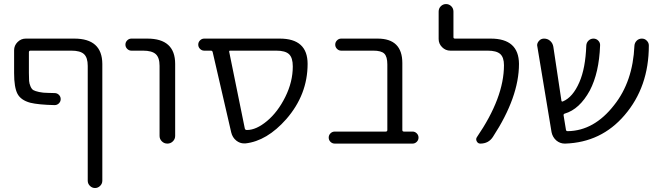

<svg xmlns="http://www.w3.org/2000/svg" viewBox="-20 -733 3267 950"><path d="M414.1 -407.2Q414.1 -448.2 395.5 -465.3Q377 -482.4 333 -482.4H130.9Q123 -482.4 123 -474.6V-372.1Q123 -345.7 124 -332.5Q125 -319.3 130.9 -305.7Q136.7 -292 145 -287.1Q153.3 -282.2 173.3 -277.8Q193.4 -273.4 216.8 -273.4Q230.5 -272.5 250 -272.5Q262.7 -272.5 271.5 -263.7Q280.3 -254.9 280.3 -242.7Q280.3 -230.5 271.5 -221.7Q262.7 -212.9 250 -212.9Q169.9 -214.8 129.9 -224.6Q83 -237.3 66.4 -269Q49.8 -300.8 49.8 -371.1V-484.4Q49.8 -507.8 66.9 -524.9Q84 -542 107.4 -542H347.7Q485.4 -542 486.3 -417V161.1Q486.3 175.8 475.6 186.5Q464.8 197.3 450.2 197.3Q435.5 197.3 424.8 186.5Q414.1 175.8 414.1 161.1Z M629.9 -482.4Q618.2 -482.4 609.4 -491.2Q600.6 -500 600.6 -512.2Q600.6 -524.4 609.4 -533.2Q618.2 -542 629.9 -542H709Q846.7 -542 846.7 -417V-60.5Q846.7 -44.9 835.4 -33.7Q824.2 -22.5 808.1 -22.5Q792 -22.5 780.8 -33.7Q769.5 -44.9 769.5 -60.5V-407.2Q769.5 -448.2 750.5 -465.3Q731.4 -482.4 687.5 -482.4Z M1502 -417Q1502 -264.6 1396.5 -143.6Q1300.8 -35.2 1194.3 -23.4Q1190.4 -23.4 1187.5 -23.4Q1167 -23.4 1149.4 -37.1Q1129.9 -52.7 1124 -78.1L1032.2 -475.6Q1030.3 -482.4 1023.4 -482.4H990.2Q978.5 -482.4 969.7 -491.2Q960.9 -500 960.9 -512.2Q960.9 -524.4 969.7 -533.2Q978.5 -542 990.2 -542H1364.3Q1502 -542 1502 -417ZM1119.1 -482.4Q1112.3 -482.4 1114.3 -475.6L1191.4 -96.7Q1193.4 -89.8 1201.2 -89.8H1202.1Q1248 -89.8 1301.3 -134.3Q1354.5 -178.7 1391.6 -253.4Q1428.7 -328.1 1428.7 -404.3Q1428.7 -447.3 1410.2 -464.8Q1391.6 -482.4 1346.7 -482.4Z M1896.5 -414.1Q1896.5 -453.1 1881.3 -467.8Q1866.2 -482.4 1827.1 -482.4H1668Q1656.2 -482.4 1647.5 -491.2Q1638.7 -500 1638.7 -512.2Q1638.7 -524.4 1647.5 -533.2Q1656.2 -542 1668 -542H1848.6Q1970.7 -542 1970.7 -420.9V-89.8Q1970.7 -82 1978.5 -82H2021.5Q2033.2 -82 2042 -73.2Q2050.8 -64.5 2050.8 -52.2Q2050.8 -40 2042 -31.2Q2033.2 -22.5 2021.5 -22.5H1636.7Q1624 -22.5 1615.2 -31.2Q1606.4 -40 1606.4 -52.2Q1606.4 -64.5 1615.2 -73.2Q1624 -82 1636.7 -82H1888.7Q1896.5 -82 1896.5 -89.8Z M2408.2 -542Q2546.9 -542 2547.9 -417Q2547.9 -252.9 2418.9 -55.7Q2397.5 -22.5 2356.4 -22.5Q2344.7 -22.5 2338.9 -33.7Q2333 -44.9 2339.8 -54.7Q2473.6 -250 2473.6 -410.2Q2473.6 -449.2 2455.1 -465.8Q2436.5 -482.4 2392.6 -482.4H2208Q2184.6 -482.4 2167.5 -499.5Q2150.4 -516.6 2150.4 -540V-675.8Q2150.4 -691.4 2161.1 -702.1Q2171.9 -712.9 2187 -712.9Q2202.1 -712.9 2212.9 -702.1Q2223.6 -691.4 2223.6 -675.8V-548.8Q2223.6 -542 2231.4 -542Z M3180.7 -531.2Q3190.4 -521.5 3190.4 -507.8Q3190.4 -302.7 3070.3 -163.1Q2955.1 -28.3 2776.4 -22.5Q2775.4 -22.5 2774.4 -22.5Q2751 -22.5 2732.4 -38.1Q2713.9 -54.7 2709 -79.1L2638.7 -502.9Q2637.7 -505.9 2637.7 -508.8Q2637.7 -520.5 2646.5 -530.3Q2656.2 -542 2671.9 -542Q2689.5 -542 2702.1 -530.8Q2714.8 -519.5 2717.8 -502L2757.8 -235.4Q2758.8 -228.5 2765.6 -231.4Q2814.5 -252 2846.7 -326.2Q2877 -395.5 2880.9 -507.8Q2881.8 -522.5 2892.1 -532.2Q2902.3 -542 2916.5 -542Q2930.7 -542 2940.4 -531.7Q2950.2 -521.5 2949.2 -507.8Q2944.3 -373 2898.4 -285.2Q2847.7 -192.4 2774.4 -170.9Q2767.6 -168.9 2768.6 -162.1L2780.3 -90.8Q2781.2 -84 2789.1 -84Q2919.9 -85.9 3018.6 -212.9Q3111.3 -329.1 3119.1 -506.8Q3120.1 -521.5 3130.4 -531.7Q3140.6 -542 3155.8 -542Q3170.9 -542 3180.7 -531.2Z"/></svg>

Font: Gen Jyuu Gothic Normal
Style: Regular
Weight: 300
Designer: [Source Han Sans]
Ryoko NISHIZUKA  (kana & ideographs); Paul D. Hunt (Latin, Greek & Cyrillic); Wenlong ZHANG  (bopomofo
Version: Version 1.002.20150607